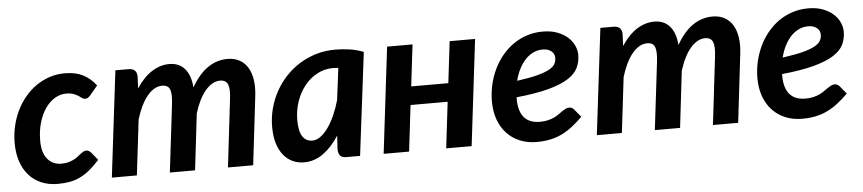

<svg xmlns="http://www.w3.org/2000/svg" viewBox="-37 -720 4157 925"><g transform="rotate(-5 2041.5 -257.0)"><path d="M415.5 -91 384.5 -129C381.5 -132.3 378.1 -135.1 374.2 -137.2C370.4 -139.4 366.3 -140.5 362 -140.5C356.7 -140.5 351.8 -139.2 347.2 -136.5C342.8 -133.8 338 -130.6 333 -126.8C328 -122.9 322.7 -118.8 317 -114.2C311.3 -109.8 304.8 -105.6 297.2 -101.8C289.8 -97.9 281.2 -94.7 271.5 -92C261.8 -89.3 250.7 -88 238 -88C209.3 -88 186.7 -98.2 170 -118.8C153.3 -139.2 145 -168.3 145 -206C145 -238.3 148.9 -267.8 156.8 -294.5C164.6 -321.2 175.2 -344 188.5 -363C201.8 -382 217.2 -396.7 234.5 -407C251.8 -417.3 270 -422.5 289 -422.5C303.7 -422.5 315.6 -420.8 324.8 -417.2C333.9 -413.8 341.6 -410 347.8 -406C353.9 -402 359.2 -398.2 363.8 -394.8C368.2 -391.2 373.3 -389.5 379 -389.5C383.7 -389.5 388 -390.8 392 -393.2C396 -395.8 399.3 -398.5 402 -401.5L441.5 -448.5C423.2 -472.5 402.1 -490.5 378.2 -502.5C354.4 -514.5 325.5 -520.5 291.5 -520.5C265.2 -520.5 240.3 -516.6 216.8 -508.8C193.2 -500.9 171.5 -490 151.5 -476C131.5 -462 113.5 -445.3 97.5 -426C81.5 -406.7 67.8 -385.3 56.5 -362C45.2 -338.7 36.5 -313.8 30.5 -287.5C24.5 -261.2 21.5 -234.2 21.5 -206.5C21.5 -174.2 25.8 -144.8 34.5 -118.5C43.2 -92.2 55.7 -69.7 72 -51C88.3 -32.3 108.2 -17.9 131.8 -7.8C155.2 2.4 181.8 7.5 211.5 7.5C232.5 7.5 251.8 5.9 269.2 2.8C286.8 -0.4 303.5 -5.8 319.5 -13.5C335.5 -21.2 351.2 -31.3 366.8 -44C382.2 -56.7 398.5 -72.3 415.5 -91Z M473.5 0H594.5L626.5 -268C633.5 -291.3 641.6 -312.4 650.8 -331.2C659.9 -350.1 669.9 -366.1 680.8 -379.2C691.6 -392.4 703.1 -402.5 715.2 -409.5C727.4 -416.5 740.2 -420 753.5 -420C772.5 -420 784.8 -412.8 790.5 -398.2C796.2 -383.8 797 -359.8 793 -326.5L754 0H876L908 -272.5C915 -295.5 923.1 -316.2 932.2 -334.5C941.4 -352.8 951.4 -368.3 962.2 -381C973.1 -393.7 984.5 -403.3 996.5 -410C1008.5 -416.7 1020.8 -420 1033.5 -420C1052.2 -420 1064.6 -412.8 1070.8 -398.2C1076.9 -383.8 1077.8 -359.8 1073.5 -326.5L1035 0H1157L1195.5 -326.5C1199.5 -357.5 1199.7 -385.1 1196 -409.2C1192.3 -433.4 1185.3 -453.8 1175 -470.2C1164.7 -486.8 1151.3 -499.3 1135 -508C1118.7 -516.7 1099.7 -521 1078 -521C1043.7 -521 1011.9 -511.1 982.8 -491.2C953.6 -471.4 927 -440.5 903 -398.5C900 -438.2 889.3 -468.5 871 -489.5C852.7 -510.5 827.8 -521 796.5 -521C767.2 -521 739 -512.4 712 -495.2C685 -478.1 660 -452 637 -417L639.5 -473.5C639.5 -487.5 635.9 -497.7 628.8 -504C621.6 -510.3 611.5 -513.5 598.5 -513.5H535.5Z M1674 0 1735.5 -497.5C1713.5 -506.2 1690.9 -512.2 1667.8 -515.5C1644.6 -518.8 1621.5 -520.5 1598.5 -520.5C1566.5 -520.5 1536.1 -516.2 1507.2 -507.8C1478.4 -499.2 1451.6 -487.3 1426.8 -472C1401.9 -456.7 1379.5 -438.3 1359.5 -417C1339.5 -395.7 1322.4 -372.2 1308.2 -346.8C1294.1 -321.2 1283.2 -294 1275.5 -265C1267.8 -236 1264 -206.2 1264 -175.5C1264 -144.8 1267.6 -118.1 1274.8 -95.2C1281.9 -72.4 1291.8 -53.4 1304.2 -38.2C1316.8 -23.1 1331.4 -11.7 1348.2 -4C1365.1 3.7 1383.2 7.5 1402.5 7.5C1436.5 7.5 1467.7 -2.8 1496 -23.2C1524.3 -43.7 1549.8 -71.7 1572.5 -107L1568.5 -41C1568.5 -29.3 1571.2 -19.6 1576.8 -11.8C1582.2 -3.9 1592.8 0 1608.5 0ZM1451 -93.5C1431.3 -93.5 1415.8 -101.8 1404.5 -118.5C1393.2 -135.2 1387.5 -161.5 1387.5 -197.5C1387.5 -229.2 1392.4 -259.2 1402.2 -287.8C1412.1 -316.2 1425.6 -341.2 1442.8 -362.8C1459.9 -384.2 1480.3 -401.3 1504 -414C1527.7 -426.7 1553.3 -433 1581 -433C1589 -433 1597.5 -432.5 1606.5 -431.5L1587 -277C1579.7 -251.3 1571 -227.3 1561 -205C1551 -182.7 1540.2 -163.2 1528.5 -146.8C1516.8 -130.2 1504.4 -117.2 1491.2 -107.8C1478.1 -98.2 1464.7 -93.5 1451 -93.5Z M2275 -513H2152L2128 -312H1948.5L1972.5 -513H1849.5L1788 0H1911L1937.5 -223H2117L2090.5 0H2213.5Z M2763.5 -394C2763.5 -408.3 2760.2 -423 2753.5 -438C2746.8 -453 2736.8 -466.6 2723.2 -478.8C2709.8 -490.9 2692.9 -500.8 2672.8 -508.5C2652.6 -516.2 2629.2 -520 2602.5 -520C2574.8 -520 2548.9 -516 2524.8 -508C2500.6 -500 2478.4 -488.8 2458.2 -474.5C2438.1 -460.2 2420 -443.2 2404 -423.5C2388 -403.8 2374.5 -382.3 2363.5 -359C2352.5 -335.7 2344.1 -311 2338.2 -285C2332.4 -259 2329.5 -232.5 2329.5 -205.5C2329.5 -173.2 2334.2 -143.9 2343.8 -117.8C2353.2 -91.6 2366.7 -69.2 2384 -50.8C2401.3 -32.2 2422.2 -17.9 2446.5 -7.8C2470.8 2.4 2498 7.5 2528 7.5C2551 7.5 2572.3 5.5 2592 1.5C2611.7 -2.5 2630.3 -8.7 2648 -17C2665.7 -25.3 2683 -36 2700 -49C2717 -62 2734.3 -77.3 2752 -95L2720.5 -133C2717.5 -136.3 2714.1 -139 2710.2 -141C2706.4 -143 2702.5 -144 2698.5 -144C2691.8 -144 2685.7 -142.6 2680 -139.8C2674.3 -136.9 2668.6 -133.5 2662.8 -129.5C2656.9 -125.5 2650.6 -121 2643.8 -116C2636.9 -111 2629.2 -106.5 2620.8 -102.5C2612.2 -98.5 2602.3 -95.1 2591 -92.2C2579.7 -89.4 2566.7 -88 2552 -88C2483.7 -88 2449.5 -128.3 2449.5 -209V-215.5C2512.2 -221.8 2563.8 -230.4 2604.2 -241.2C2644.8 -252.1 2676.8 -265 2700.5 -280C2724.2 -295 2740.6 -312 2749.8 -331C2758.9 -350 2763.5 -371 2763.5 -394ZM2595.5 -434C2605.5 -434 2614.1 -432.6 2621.2 -429.8C2628.4 -426.9 2634.2 -423.4 2638.8 -419.2C2643.2 -415.1 2646.6 -410.3 2648.8 -405C2650.9 -399.7 2652 -394.5 2652 -389.5C2652 -379.2 2649.8 -369.5 2645.2 -360.5C2640.8 -351.5 2631.6 -343 2617.8 -335C2603.9 -327 2584.4 -319.7 2559.2 -313C2534.1 -306.3 2500.8 -300.2 2459.5 -294.5C2464.5 -314.8 2471.3 -333.6 2480 -350.8C2488.7 -367.9 2498.8 -382.7 2510.2 -395C2521.8 -407.3 2534.7 -416.9 2549 -423.8C2563.3 -430.6 2578.8 -434 2595.5 -434Z M2819 0H2940L2972 -268C2979 -291.3 2987.1 -312.4 2996.2 -331.2C3005.4 -350.1 3015.4 -366.1 3026.2 -379.2C3037.1 -392.4 3048.6 -402.5 3060.8 -409.5C3072.9 -416.5 3085.7 -420 3099 -420C3118 -420 3130.3 -412.8 3136 -398.2C3141.7 -383.8 3142.5 -359.8 3138.5 -326.5L3099.5 0H3221.5L3253.5 -272.5C3260.5 -295.5 3268.6 -316.2 3277.8 -334.5C3286.9 -352.8 3296.9 -368.3 3307.8 -381C3318.6 -393.7 3330 -403.3 3342 -410C3354 -416.7 3366.3 -420 3379 -420C3397.7 -420 3410.1 -412.8 3416.2 -398.2C3422.4 -383.8 3423.3 -359.8 3419 -326.5L3380.5 0H3502.5L3541 -326.5C3545 -357.5 3545.2 -385.1 3541.5 -409.2C3537.8 -433.4 3530.8 -453.8 3520.5 -470.2C3510.2 -486.8 3496.8 -499.3 3480.5 -508C3464.2 -516.7 3445.2 -521 3423.5 -521C3389.2 -521 3357.4 -511.1 3328.2 -491.2C3299.1 -471.4 3272.5 -440.5 3248.5 -398.5C3245.5 -438.2 3234.8 -468.5 3216.5 -489.5C3198.2 -510.5 3173.3 -521 3142 -521C3112.7 -521 3084.5 -512.4 3057.5 -495.2C3030.5 -478.1 3005.5 -452 2982.5 -417L2985 -473.5C2985 -487.5 2981.4 -497.7 2974.2 -504C2967.1 -510.3 2957 -513.5 2944 -513.5H2881Z M4047.5 -394C4047.5 -408.3 4044.2 -423 4037.5 -438C4030.8 -453 4020.8 -466.6 4007.2 -478.8C3993.8 -490.9 3976.9 -500.8 3956.8 -508.5C3936.6 -516.2 3913.2 -520 3886.5 -520C3858.8 -520 3832.9 -516 3808.8 -508C3784.6 -500 3762.4 -488.8 3742.2 -474.5C3722.1 -460.2 3704 -443.2 3688 -423.5C3672 -403.8 3658.5 -382.3 3647.5 -359C3636.5 -335.7 3628.1 -311 3622.2 -285C3616.4 -259 3613.5 -232.5 3613.5 -205.5C3613.5 -173.2 3618.2 -143.9 3627.8 -117.8C3637.2 -91.6 3650.7 -69.2 3668 -50.8C3685.3 -32.2 3706.2 -17.9 3730.5 -7.8C3754.8 2.4 3782 7.5 3812 7.5C3835 7.5 3856.3 5.5 3876 1.5C3895.7 -2.5 3914.3 -8.7 3932 -17C3949.7 -25.3 3967 -36 3984 -49C4001 -62 4018.3 -77.3 4036 -95L4004.5 -133C4001.5 -136.3 3998.1 -139 3994.2 -141C3990.4 -143 3986.5 -144 3982.5 -144C3975.8 -144 3969.7 -142.6 3964 -139.8C3958.3 -136.9 3952.6 -133.5 3946.8 -129.5C3940.9 -125.5 3934.6 -121 3927.8 -116C3920.9 -111 3913.2 -106.5 3904.8 -102.5C3896.2 -98.5 3886.3 -95.1 3875 -92.2C3863.7 -89.4 3850.7 -88 3836 -88C3767.7 -88 3733.5 -128.3 3733.5 -209V-215.5C3796.2 -221.8 3847.8 -230.4 3888.2 -241.2C3928.8 -252.1 3960.8 -265 3984.5 -280C4008.2 -295 4024.6 -312 4033.8 -331C4042.9 -350 4047.5 -371 4047.5 -394ZM3879.5 -434C3889.5 -434 3898.1 -432.6 3905.2 -429.8C3912.4 -426.9 3918.2 -423.4 3922.8 -419.2C3927.2 -415.1 3930.6 -410.3 3932.8 -405C3934.9 -399.7 3936 -394.5 3936 -389.5C3936 -379.2 3933.8 -369.5 3929.2 -360.5C3924.8 -351.5 3915.6 -343 3901.8 -335C3887.9 -327 3868.4 -319.7 3843.2 -313C3818.1 -306.3 3784.8 -300.2 3743.5 -294.5C3748.5 -314.8 3755.3 -333.6 3764 -350.8C3772.7 -367.9 3782.8 -382.7 3794.2 -395C3805.8 -407.3 3818.7 -416.9 3833 -423.8C3847.3 -430.6 3862.8 -434 3879.5 -434Z"/></g></svg>

Font: Lato
Style: Bold Italic
Weight: 700
Italic angle: -7°
Designer: Lukasz Dziedzic
Foundry: tyPoland Lukasz Dziedzic
Version: Version 2.007; 2014-02-27